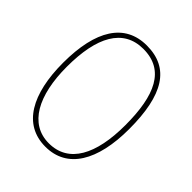

<svg xmlns="http://www.w3.org/2000/svg" viewBox="-204 -850 984 984"><g transform="rotate(45 288.5 -357.5)"><path d="M288 10C446 10 528 -128 528 -358C528 -604 454 -725 289 -725C130 -725 48 -595 48 -359C48 -133 127 10 288 10ZM288 -15C148 -15 76 -150 76 -358C76 -574 143 -700 289 -700C443 -700 500 -574 500 -358C500 -146 432 -15 288 -15Z"/></g></svg>

Font: Noto Serif Bengali Condensed Thin
Style: Regular
Weight: 100
Width: 3
Designer: Juan Bruce, Universal Thirst, Indian Type Foundry and the Monotype Design Team.
Foundry: Monotype Imaging Inc.
Version: Version 2.003